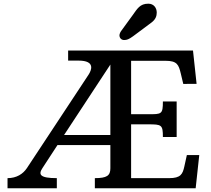

<svg xmlns="http://www.w3.org/2000/svg" viewBox="-20 -1001 1123 1021"><path d="M20 0H282.2V-53.7C191.9 -53.7 183.1 -72.8 205.6 -106.9L285.6 -229.5H566.9V-106C566.9 -66.9 547.9 -53.7 484.4 -53.7V0H1020.5L1039.6 -176.3H973.6L960.4 -116.2C951.2 -74.7 940.9 -53.7 879.4 -53.7H677.2V-339.8H768.6C839.4 -339.8 846.2 -337.4 846.2 -272.5H919.4V-461.4H846.2C846.2 -393.1 839.4 -393.6 768.6 -393.6H677.2V-677.7H860.4C921.9 -677.7 930.2 -656.7 941.4 -609.9L954.6 -554.7L1025.4 -555.2L1006.3 -732.4H342.3V-678.7H397.9C488.8 -678.7 466.3 -627 450.7 -603.5L123 -106.9C102.5 -76.2 68.4 -53.7 20 -53.7ZM320.8 -283.2 566.9 -657.7V-283.2ZM640.1 -788.1C654.3 -788.1 665.5 -792 687.5 -808.1L785.2 -880.9C808.1 -897.9 813.5 -916.5 813.5 -934.1C813.5 -959 797.9 -981.4 768.6 -981.4C724.1 -981.4 710.4 -955.1 684.1 -918.5L624 -835.9C619.6 -830.1 615.2 -819.3 615.2 -813.5C615.2 -799.3 625 -788.1 640.1 -788.1Z"/></svg>

Font: Arbutus Slab
Style: Regular
Weight: 400
Designer: Karolina Lach
Foundry: Karolina Lach
Version: Version 1.001